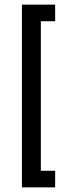

<svg xmlns="http://www.w3.org/2000/svg" viewBox="-20 -727 331 832"><path d="M75 -707H219V-635H157V13H219V85H75Z"/></svg>

Font: Athiti Medium
Style: Regular
Weight: 500
Designer: CadsonDemak Team
Foundry: CadsonDemak
Version: Version 1.032